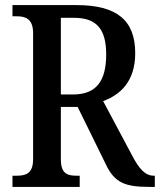

<svg xmlns="http://www.w3.org/2000/svg" viewBox="-20 -734 628 754"><path d="M29 0H293V-44H281C244 -44 219 -52 219 -109V-314H285L395 -90C430 -15 472 0 569 0H588V-44H584C550 -44 526 -71 498 -125L385 -337C451 -361 511 -413 511 -525C511 -653 441 -714 280 -714H29V-670H46C79 -670 110 -661 110 -604V-109C110 -52 81 -44 46 -44H29ZM267 -363H219V-664H271C360 -664 397 -619 397 -520C397 -417 359 -363 267 -363Z"/></svg>

Font: Noto Serif Sinhala Condensed Medium
Style: Regular
Weight: 500
Width: 3
Designer: Jelle Bosma - Monotype Design Team
Foundry: Monotype Imaging Inc.
Version: Version 2.007